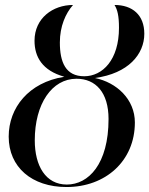

<svg xmlns="http://www.w3.org/2000/svg" viewBox="-20 -745 601 773"><path d="M248 8C405 8 523 -97 523 -252C523 -345 450 -413 362 -431C497 -449 561 -527 561 -609C561 -685 513 -725 441 -725C453 -706 459 -681 459 -633C459 -504 393 -438 319 -438C244 -438 221 -495 221 -574C221 -639 244 -691 274 -725C193 -725 119 -672 119 -581C119 -516 150 -461 239 -436C95 -413 15 -311 15 -195C15 -72 108 8 248 8ZM249 -2C164 -2 120 -77 120 -180C120 -327 189 -428 288 -428C365 -428 417 -373 417 -266C417 -84 336 -2 249 -2Z"/></svg>

Font: Noto Serif Display
Style: Italic
Weight: 400
Italic angle: -12°
Designer: Monotype Design Team
Foundry: Monotype Imaging Inc.
Version: Version 2.009